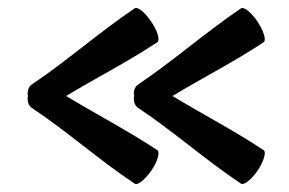

<svg xmlns="http://www.w3.org/2000/svg" viewBox="-20 -508 725 482"><path d="M60 -237C149 -178 229 -106 318 -47C326 -42 344 -57 360 -80C376 -103 382 -126 375 -131C301 -180 222 -221 146 -267C222 -313 301 -353 375 -402C382 -407 376 -430 360 -453C344 -477 326 -492 318 -487C229 -427 149 -356 60 -296C51 -290 48 -278 50 -267C48 -255 51 -243 60 -237ZM327 -237C416 -178 496 -106 585 -47C592 -42 611 -57 627 -80C642 -103 649 -126 642 -131C568 -180 489 -221 413 -267C489 -313 568 -353 642 -402C649 -407 642 -430 627 -453C611 -477 592 -492 585 -487C496 -427 416 -356 327 -296C318 -290 314 -278 317 -267C314 -255 318 -243 327 -237Z"/></svg>

Font: Nupuram Medium
Style: Regular
Weight: 500
Designer: Santhosh Thottingal (santhosh.thottingal@gmail.com)
Foundry: SMC
Version: Version 1.000